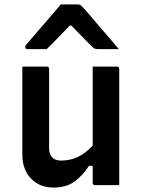

<svg xmlns="http://www.w3.org/2000/svg" viewBox="-20 -837 640 868"><path d="M191 -536Q202 -536 202 -525V-167Q202 -139 216.5 -125Q231 -111 255 -111Q296 -111 331 -127Q366 -143 399 -179V-536H508Q519 -536 519 -525V0H410Q399 0 399 -11V-87H382Q352 -41 315 -15Q278 11 222 11Q159 11 120 -30Q81 -71 81 -138V-536ZM255 -817H332Q340 -817 345 -813Q350 -809 363 -795Q371 -786 388.5 -765.5Q406 -745 429 -718Q452 -691 475.5 -664Q499 -637 517 -615H425Q414 -615 408.5 -617Q403 -619 396 -626Q386 -636 362.5 -660Q339 -684 302 -722H296Q261 -686 236.5 -660.5Q212 -635 191 -615H105Q94 -615 94 -624Q94 -629 97 -633Q100 -637 113 -652Q125 -666 144.5 -688.5Q164 -711 185.5 -736Q207 -761 226 -783Q245 -805 255 -817Z"/></svg>

Font: Recursive Sn Lnr St SmB
Style: Regular
Weight: 600
Version: Version 1.079;hotconv 1.0.112;makeotfexe 2.5.65598; ttfautoh